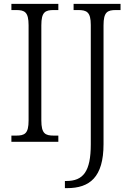

<svg xmlns="http://www.w3.org/2000/svg" viewBox="-20 -734 678 994"><path d="M39 0H282V-32H259C214 -32 194 -42 194 -111V-603C194 -672 214 -682 259 -682H282V-714H39V-682H63C108 -682 128 -672 128 -603V-110C128 -42 108 -32 63 -32H39ZM316 240H327C444 240 516 184 516 12V-603C516 -672 536 -682 581 -682H604V-714H361V-682H384C429 -682 450 -672 450 -605V13C450 154 411 203 323 203H316Z"/></svg>

Font: Noto Serif Bengali SemiCondensed Light
Style: Regular
Weight: 300
Width: 4
Designer: Juan Bruce, Universal Thirst, Indian Type Foundry and the Monotype Design Team.
Foundry: Monotype Imaging Inc.
Version: Version 2.003